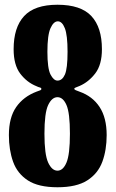

<svg xmlns="http://www.w3.org/2000/svg" viewBox="-20 -780 488 810"><path d="M37.5 -572.5Q37.5 -664.5 81.8 -712.2Q126 -760 222.5 -760Q321 -760 365.5 -712.2Q410 -664.5 410 -572.5Q410 -507 382 -470.5Q354 -434 316 -417.5Q306 -413 299.8 -411Q293.5 -409 293.5 -405.5Q293.5 -402 299.5 -399.5Q305.5 -397 315 -393.5Q370.5 -374 400.2 -328.5Q430 -283 430 -210Q430 -147.5 411.8 -97.8Q393.5 -48 348.2 -19Q303 10 222.5 10Q142 10 97.5 -19Q53 -48 35.2 -97.8Q17.5 -147.5 17.5 -210Q17.5 -284 48.2 -328.2Q79 -372.5 134.5 -393.5Q142 -396.5 148.2 -398.5Q154.5 -400.5 154.5 -405Q154.5 -409.5 148 -411Q141.5 -412.5 133.5 -416.5Q93.5 -432.5 65.5 -469.2Q37.5 -506 37.5 -572.5ZM180 -561.5Q180 -491 193.2 -465.5Q206.5 -440 222.5 -440Q242.5 -440 253.8 -465.5Q265 -491 265 -561.5Q265 -632 253.5 -661Q242 -690 224 -690Q206 -690 193 -661Q180 -632 180 -561.5ZM167.5 -216Q167.5 -128.5 183.2 -94.2Q199 -60 222.5 -60Q246 -60 260.5 -94.2Q275 -128.5 275 -216Q275 -303.5 260.5 -336.8Q246 -370 222.5 -370Q199 -370 183.2 -336.8Q167.5 -303.5 167.5 -216Z"/></svg>

Font: Besley* Condensed
Style: Bold
Weight: 700
Width: 3
Designer: Owen Earl
Foundry: indestructible type*
Version: Version 3.000; ttfautohint (v1.8.3)